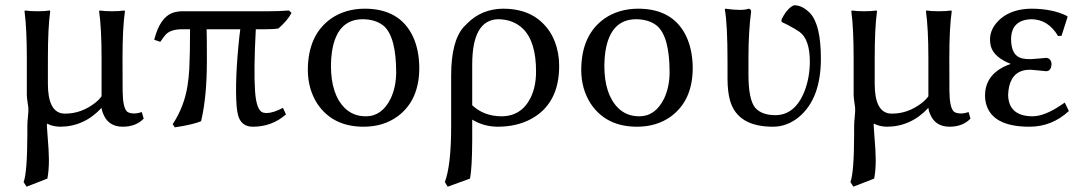

<svg xmlns="http://www.w3.org/2000/svg" viewBox="-20 -472 4122 730"><path d="M162.1 -249V-153.8Q162.1 -47.4 218.8 -40.5Q223.6 -40 228 -40Q289.1 -40 341.3 -80.6Q357.4 -93.3 366.2 -106V-249Q366.2 -363.3 356.9 -429.2L358.9 -432.1Q377 -429.2 405.8 -429.2Q434.6 -429.2 453.1 -432.1L455.1 -429.2Q445.8 -367.2 445.8 -249L446.3 -126Q446.8 -63.5 462.9 -47.9Q471.7 -40.5 492.2 -40.5Q504.9 -41 519 -45.9L526.4 -21Q496.6 9.8 446.8 9.8Q390.1 9.8 371.1 -42.5Q370.1 -45.9 369.1 -47.9Q366.2 -57.6 366.2 -62Q300.3 9.3 209 9.8Q179.7 9.3 159.2 -2L158.7 -0.5Q158.2 3.4 158.2 4.9Q158.2 12.2 160.6 40.5Q166 103 166 136.2Q166 175.8 160.2 207L81.1 237.8L69.8 220.2Q83.5 184.6 84 40Q84 25.4 84 6.8Q84 -7.3 86.4 -30.3Q88.4 -49.8 87.9 -59.1Q87.9 -64 85.4 -78.6Q82 -101.6 82 -111.8V-249Q82 -365.2 73.2 -429.2L75.2 -432.1Q93.3 -429.2 122.1 -429.2Q150.9 -429.2 168.9 -432.1L170.9 -429.2Q162.1 -368.2 162.1 -249Z M673.8 -360.8Q630.9 -360.8 611.8 -342.3Q603 -333 589.4 -313L566.4 -320.8Q587.9 -406.7 638.2 -423.8Q654.8 -429.2 673.8 -429.2H1001.5Q1040 -429.2 1078.6 -432.1L1088.4 -422.9Q1073.2 -394 1038.6 -363.8Q1022.5 -360.8 991.7 -360.8H952.6Q944.3 -206.1 949.7 -126Q954.6 -52.2 980 -43.9Q985.8 -42.5 992.7 -42Q1019.5 -42.5 1055.7 -62L1067.4 -37.1Q1014.2 9.8 941.4 9.8Q897.5 9.8 885.3 -33.2Q880.9 -49.8 879.4 -71.8Q872.6 -169.9 890.1 -333Q891.6 -348.1 893.6 -360.8H765.6Q766.6 -332.5 766.6 -242.2Q766.6 -107.4 746.1 -18.1Q745.1 -13.7 744.6 -11.2Q713.4 2 644.5 12.2L636.7 0Q680.2 -65.9 692.9 -145.5Q697.8 -176.3 699.7 -210Q702.6 -266.6 702.6 -360.8Z M1150.4 -205.1Q1150.4 -338.9 1238.8 -401.4Q1292.5 -438.5 1366.2 -439Q1501 -439 1550.8 -331.5Q1573.7 -280.8 1574.2 -213.9Q1574.2 -89.8 1490.7 -28.8Q1437 9.8 1362.3 9.8Q1245.1 9.8 1186.5 -77.6Q1150.9 -132.8 1150.4 -205.1ZM1359.4 -398.9Q1261.2 -398.9 1242.2 -275.9Q1238.3 -250 1238.3 -222.2Q1238.3 -113.8 1290.5 -61.5Q1322.8 -29.8 1371.1 -29.8Q1432.1 -29.8 1465.3 -97.2Q1485.8 -140.6 1486.3 -195.8Q1486.3 -332 1439 -373.5Q1408.7 -398.4 1359.4 -398.9Z M1767.1 207 1682.1 237.8 1671.4 220.2Q1695.3 155.8 1695.3 9.8V-184.1Q1695.3 -315.4 1742.7 -369.1Q1748 -375 1756.3 -382.8Q1811.5 -438.5 1894 -439Q1975.1 -438.5 2026.4 -398.9Q2095.7 -344.7 2105 -245.6Q2106 -232.9 2106 -221.2Q2106 -77.6 1999 -19.5Q1944.3 9.8 1872.1 9.8Q1818.8 9.3 1775.4 -17.1V61Q1774.9 167 1767.1 207ZM2018.1 -199.2Q2018.6 -313 1968.3 -362.8Q1931.2 -398.4 1874 -398.9Q1775.9 -396.5 1775.4 -228V-71.8Q1819.8 -30.3 1886.2 -29.8Q1962.9 -29.8 1998 -101.6Q2018.1 -143.6 2018.1 -199.2Z M2189.9 -205.1Q2189.9 -338.9 2278.3 -401.4Q2332 -438.5 2405.8 -439Q2540.5 -439 2590.3 -331.5Q2613.3 -280.8 2613.8 -213.9Q2613.8 -89.8 2530.3 -28.8Q2476.6 9.8 2401.9 9.8Q2284.7 9.8 2226.1 -77.6Q2190.4 -132.8 2189.9 -205.1ZM2398.9 -398.9Q2300.8 -398.9 2281.7 -275.9Q2277.8 -250 2277.8 -222.2Q2277.8 -113.8 2330.1 -61.5Q2362.3 -29.8 2410.6 -29.8Q2471.7 -29.8 2504.9 -97.2Q2525.4 -140.6 2525.9 -195.8Q2525.9 -332 2478.5 -373.5Q2448.2 -398.4 2398.9 -398.9Z M2825.7 -251V-189Q2825.7 -92.8 2851.6 -62Q2876.5 -34.2 2927.7 -34.2Q3002.4 -34.2 3038.6 -124.5Q3058.6 -175.8 3059.1 -236.8Q3059.1 -322.8 3019.5 -351.1Q3013.7 -355 3001 -362.8Q2976.1 -377.4 2951.7 -388.7Q2951.7 -388.7 2951.2 -397Q2966.8 -431.2 2989.7 -447.3Q2996.6 -451.7 3001 -452.1Q3031.2 -451.2 3059.6 -422.4Q3101.1 -378.4 3101.1 -249Q3101.1 -95.7 3016.1 -25.9Q2971.7 9.8 2918.9 9.8Q2784.7 9.8 2755.9 -88.9Q2746.1 -123.5 2746.1 -172.9V-234.9Q2746.1 -381.8 2735.8 -436L2737.8 -439Q2801.8 -429.7 2826.7 -439Q2835 -437 2835.9 -429.2Q2825.7 -351.6 2825.7 -251Z M3305.7 -249V-153.8Q3305.7 -47.4 3362.3 -40.5Q3367.2 -40 3371.6 -40Q3432.6 -40 3484.9 -80.6Q3501 -93.3 3509.8 -106V-249Q3509.8 -363.3 3500.5 -429.2L3502.4 -432.1Q3520.5 -429.2 3549.3 -429.2Q3578.1 -429.2 3596.7 -432.1L3598.6 -429.2Q3589.4 -367.2 3589.4 -249L3589.8 -126Q3590.3 -63.5 3606.4 -47.9Q3615.2 -40.5 3635.7 -40.5Q3648.4 -41 3662.6 -45.9L3669.9 -21Q3640.1 9.8 3590.3 9.8Q3533.7 9.8 3514.6 -42.5Q3513.7 -45.9 3512.7 -47.9Q3509.8 -57.6 3509.8 -62Q3443.8 9.3 3352.5 9.8Q3323.2 9.3 3302.7 -2L3302.2 -0.5Q3301.8 3.4 3301.8 4.9Q3301.8 12.2 3304.2 40.5Q3309.6 103 3309.6 136.2Q3309.6 175.8 3303.7 207L3224.6 237.8L3213.4 220.2Q3227.1 184.6 3227.5 40Q3227.5 25.4 3227.5 6.8Q3227.5 -7.3 3230 -30.3Q3231.9 -49.8 3231.4 -59.1Q3231.4 -64 3229 -78.6Q3225.6 -101.6 3225.6 -111.8V-249Q3225.6 -365.2 3216.8 -429.2L3218.8 -432.1Q3236.8 -429.2 3265.6 -429.2Q3294.4 -429.2 3312.5 -432.1L3314.5 -429.2Q3305.7 -368.2 3305.7 -249Z M3901.4 -398.9Q3825.7 -396.5 3824.2 -324.2Q3824.2 -259.8 3866.2 -250Q3878.9 -247.1 3897.9 -247.1Q3898.4 -247.1 3911.6 -248Q3955.1 -252 3959 -252Q3977.5 -249 3978 -227.1Q3976.1 -202.1 3958 -201.2Q3954.1 -201.2 3929.2 -204.1Q3902.3 -207 3897 -207Q3832 -207 3816.9 -143.6Q3813.5 -127.9 3813 -110.8Q3814.9 -30.8 3905.3 -29.8Q3952.1 -29.8 4017.6 -74.7Q4022.5 -78.1 4028.3 -82L4043.9 -49.8Q3979.5 9.8 3894 9.8Q3751 9.8 3728.5 -79.6Q3725.1 -93.8 3725.1 -107.9Q3725.1 -181.2 3794.9 -217.3Q3808.6 -224.1 3823.2 -229Q3758.3 -254.4 3747.1 -296.9Q3744.1 -309.1 3744.1 -321.8Q3744.1 -366.2 3785.6 -401.9Q3830.1 -438.5 3902.3 -439Q3982.9 -438.5 4037.1 -411.1L4039.1 -408.2L4016.1 -335.9L4002.9 -335Q3965.3 -398.4 3901.4 -398.9Z"/></svg>

Font: Linux Biolinum Capitals O
Style: Small Caps
Weight: 400
Designer: Philipp H. Poll
Foundry: Philipp H. Poll
Version: Version 1.0.4